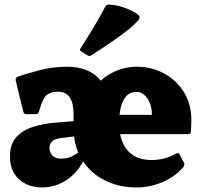

<svg xmlns="http://www.w3.org/2000/svg" viewBox="-20 -810 899 846"><path d="M580 16Q507 16 444.5 -14Q382 -44 343 -103.5Q304 -163 304 -251V-311Q304 -356 287 -381Q270 -406 235 -406Q210 -406 191.5 -395.5Q173 -385 159 -342L151 -317Q148 -307 138 -307H96Q86 -307 83 -317Q74 -352 65.5 -387.5Q57 -423 49 -457Q48 -466 56 -471Q94 -485 153.5 -500.5Q213 -516 276 -516Q371 -516 420.5 -459Q470 -402 470 -314L346 -251Q346 -338 379.5 -397Q413 -456 467.5 -486Q522 -516 583 -516Q647 -516 701.5 -487Q756 -458 789.5 -405.5Q823 -353 823 -283Q823 -271 822.5 -258Q822 -245 821 -229Q819 -219 810 -219H494V-304H678L649 -293Q649 -298 649 -301Q649 -304 649 -308Q649 -335 640 -357Q631 -379 615.5 -392Q600 -405 581 -405Q544 -405 524.5 -369.5Q505 -334 505 -264Q505 -219 520 -183Q535 -147 566.5 -126Q598 -105 649 -105Q707 -105 758 -134Q768 -139 771 -130L791 -92Q794 -84 789 -75Q752 -32 697 -8Q642 16 580 16ZM163 16Q128 16 96 1.5Q64 -13 44 -43.5Q24 -74 24 -120Q24 -176 52.5 -206.5Q81 -237 126 -251Q171 -265 218 -269L328 -278L324 -211L251 -202Q222 -199 210 -187.5Q198 -176 198 -158Q198 -139 210.5 -125Q223 -111 248 -111Q271 -111 288 -117.5Q305 -124 317.5 -133Q330 -142 337 -149L359 -137Q354 -113 339 -86.5Q324 -60 298.5 -36.5Q273 -13 239 1.5Q205 16 163 16ZM382 -566Q374 -561 366 -566L337 -584Q329 -589 335 -597Q365 -644 392.5 -689.5Q420 -735 444 -781Q449 -790 459 -790Q488 -789 518 -779.5Q548 -770 573 -756Q589 -746 593.5 -739Q598 -732 589.5 -721Q581 -710 556 -688Q522 -660 478.5 -630Q435 -600 382 -566Z"/></svg>

Font: Hahmlet Black
Style: Regular
Weight: 900
Version: Version 1.002